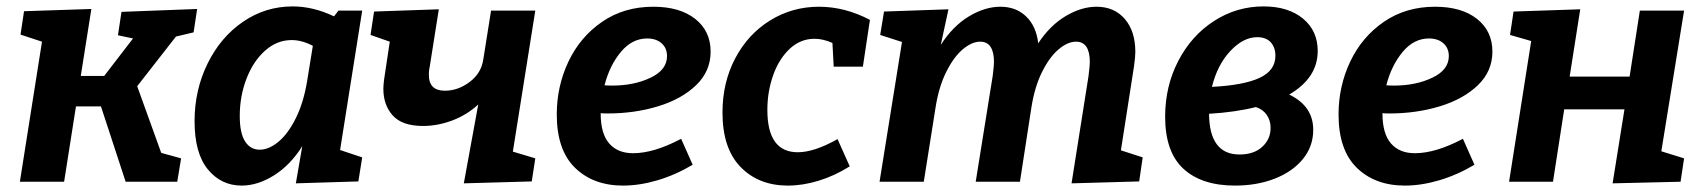

<svg xmlns="http://www.w3.org/2000/svg" viewBox="-20 -567 5316 599"><path d="M584 -466 529 -453 408 -298 483 -90 545 -73 533 0H372L295 -235H217L180 0H42L111 -437L44 -459L55 -532L265 -539L232 -330H305L395 -447L348 -457L359 -530L595 -539Z M1110 -534 1041 -99 1110 -76 1098 -1 903 5 923 -111Q886 -52 835 -20Q784 12 734 12Q670 12 628.5 -38.5Q587 -89 587 -189Q587 -286 627.5 -368.5Q668 -451 738 -499Q808 -547 893 -547Q957 -547 1022 -516L1036 -534ZM938 -313 956 -424Q922 -442 890 -442Q844 -442 807 -409Q770 -376 749 -321.5Q728 -267 728 -205Q728 -152 744.5 -126Q761 -100 790 -100Q819 -100 849 -125Q879 -150 903 -198.5Q927 -247 938 -313Z M1650 -534 1580 -94 1650 -73 1639 -1 1427 5 1472 -241Q1436 -208 1390.5 -191Q1345 -174 1300 -174Q1235 -174 1205.5 -206.5Q1176 -239 1176 -290Q1176 -299 1178 -317L1196 -437L1136 -458L1147 -531L1349 -538L1321 -361Q1320 -357 1319 -350Q1318 -343 1318 -333Q1318 -284 1368 -284Q1409 -284 1445.5 -311.5Q1482 -339 1488 -383L1512 -534Z M1854 -214V-213Q1854 -150 1880.5 -119.5Q1907 -89 1955 -89Q2020 -89 2105 -134L2141 -53Q2087 -21 2031 -4.5Q1975 12 1924 12Q1831 12 1774 -43.5Q1717 -99 1717 -210Q1717 -298 1753.5 -375Q1790 -452 1858.5 -499Q1927 -546 2018 -546Q2101 -546 2149 -508Q2197 -470 2197 -406Q2197 -345 2152 -301.5Q2107 -258 2033.5 -235.5Q1960 -213 1875 -213Q1860 -213 1854 -214ZM1866 -301Q1874 -300 1890 -300Q1958 -300 2009.5 -324.5Q2061 -349 2061 -392Q2061 -417 2044 -432Q2027 -447 1999 -447Q1952 -447 1917 -405Q1882 -363 1866 -301Z M2374 -224Q2374 -92 2469 -92Q2520 -92 2593 -133L2631 -48Q2583 -18 2533.5 -3Q2484 12 2438 12Q2347 12 2290.5 -46Q2234 -104 2234 -216Q2234 -310 2274 -385.5Q2314 -461 2383 -503.5Q2452 -546 2535 -546Q2616 -546 2694 -505L2672 -359H2581L2577 -433Q2548 -446 2521 -446Q2477 -446 2443.5 -414.5Q2410 -383 2392 -332Q2374 -281 2374 -224Z M3477 -98 3545 -76 3534 -1 3323 5 3376 -330Q3380 -362 3380 -373Q3380 -437 3337 -437Q3311 -437 3282.5 -413Q3254 -389 3230.5 -341.5Q3207 -294 3197 -227L3162 0H3024L3077 -330Q3081 -362 3081 -373Q3081 -437 3038 -437Q3012 -437 2983.5 -413Q2955 -389 2931.5 -341.5Q2908 -294 2898 -227L2862 0H2724L2794 -436L2726 -458L2738 -531L2939 -538L2915 -427Q2953 -486 3003 -516Q3053 -546 3101 -546Q3150 -546 3181.5 -515.5Q3213 -485 3219 -432Q3256 -488 3305 -517Q3354 -546 3401 -546Q3456 -546 3489 -508Q3522 -470 3522 -405Q3522 -391 3518 -361Z M4077 -162Q4077 -110 4044.5 -70.5Q4012 -31 3956.5 -9.5Q3901 12 3833 12Q3729 12 3672 -40.5Q3615 -93 3615 -203Q3615 -298 3656 -377Q3697 -456 3767.5 -501.5Q3838 -547 3922 -547Q3999 -547 4045 -509Q4091 -471 4091 -408Q4091 -324 4002 -272Q4077 -236 4077 -162ZM3761 -296Q3860 -301 3909.5 -324Q3959 -347 3959 -393Q3959 -419 3944.5 -435Q3930 -451 3902 -451Q3859 -451 3818.5 -408Q3778 -365 3761 -296ZM3944 -168Q3944 -191 3932 -208.5Q3920 -226 3898 -233Q3835 -217 3752 -212Q3753 -85 3847 -85Q3892 -85 3918 -109Q3944 -133 3944 -168Z M4293 -214V-213Q4293 -150 4319.5 -119.5Q4346 -89 4394 -89Q4459 -89 4544 -134L4580 -53Q4526 -21 4470 -4.5Q4414 12 4363 12Q4270 12 4213 -43.5Q4156 -99 4156 -210Q4156 -298 4192.5 -375Q4229 -452 4297.5 -499Q4366 -546 4457 -546Q4540 -546 4588 -508Q4636 -470 4636 -406Q4636 -345 4591 -301.5Q4546 -258 4472.5 -235.5Q4399 -213 4314 -213Q4299 -213 4293 -214ZM4305 -301Q4313 -300 4329 -300Q4397 -300 4448.5 -324.5Q4500 -349 4500 -392Q4500 -417 4483 -432Q4466 -447 4438 -447Q4391 -447 4356 -405Q4321 -363 4305 -301Z M5096 -534H5234L5163 -95L5234 -73L5223 0L5011 5L5048 -226H4860L4825 0H4688L4757 -439L4691 -458L4702 -531L4910 -538L4877 -328H5064Z"/></svg>

Font: Bitter Pro
Style: Bold Italic
Weight: 700
Italic angle: -9°
Designer: Sol Matas, and Bitter project Authors
Foundry: Sol Matas
Version: Version 1.010